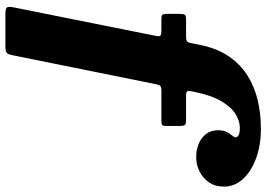

<svg xmlns="http://www.w3.org/2000/svg" viewBox="-158 -680 988 712"><g transform="rotate(90 336.0 -324.0)"><path d="M7 121Q4 137.5 7.5 143.8Q11 150 33 150H148.5Q169 150 175 145.8Q181 141.5 184.5 125L292 -407Q294.5 -420.5 298.8 -424.5Q303 -428.5 319 -428.5H426.5Q439 -428.5 443 -431.2Q447 -434 447 -446.5V-497Q447 -511.5 443.2 -515.8Q439.5 -520 425.5 -520H335Q320.5 -520 318.5 -524.2Q316.5 -528.5 318.5 -539L320.5 -550Q333.5 -614 355.5 -651Q377.5 -688 403.5 -703.8Q429.5 -719.5 455 -719.5Q472 -719.5 480.5 -715Q489 -710.5 489 -705Q489 -698 482.5 -690.5Q476 -683 469.5 -671Q463 -659 463 -638.5Q463 -612 477.2 -593.8Q491.5 -575.5 514 -566.5Q536.5 -557.5 562.5 -557.5Q590.5 -557.5 615.5 -569.8Q640.5 -582 656.2 -605Q672 -628 672 -660.5Q672 -700 643.8 -731Q615.5 -762 566.8 -779.8Q518 -797.5 456.5 -797.5Q402.5 -797.5 352.2 -785.8Q302 -774 260.2 -747.8Q218.5 -721.5 189 -678.5Q159.5 -635.5 146.5 -572L139.5 -537Q137 -526.5 133 -523.2Q129 -520 113.5 -520H53Q38 -520 34.8 -515.5Q31.5 -511 31.5 -496V-447Q31.5 -436 34.5 -432.2Q37.5 -428.5 48.5 -428.5H90Q109 -428.5 112.5 -424.5Q116 -420.5 112.5 -405Z"/></g></svg>

Font: Besley ExtraBold
Style: Italic
Weight: 800
Italic angle: -13°
Designer: Owen Earl
Foundry: indestructible type*
Version: Version 2.001